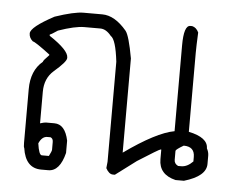

<svg xmlns="http://www.w3.org/2000/svg" viewBox="-41 -527 716 579"><g transform="rotate(5 316.5 -238.0)"><path d="M189.5 -478.5H246.1Q284.2 -478.5 320.3 -435.5Q331.5 -421.9 343.8 -353.5V-68.4Q439.5 -136.7 494.1 -146.5V-406.2Q494.1 -466.8 513.7 -466.8H519.5Q532.2 -463.9 539.1 -449.2Q537.1 -407.2 537.1 -386.7V-148.4Q595.7 -136.2 595.7 -103.5Q601.6 -92.8 601.6 -82V-56.6Q601.6 -19.5 535.2 0H509.8Q459 -12.2 459 -58.6V-87.9H457Q453.1 -87.9 388.7 -46.9L326.2 0H320.3Q308.1 0 298.8 -17.6L300.8 -37.1V-339.8Q293 -406.7 277.3 -416Q261.7 -435.5 244.1 -435.5H195.3Q167.5 -435.5 117.2 -418Q97.2 -404.3 93.8 -404.3V-400.4Q152.3 -361.8 152.3 -339.8V-337.9Q152.3 -326.7 115.2 -294.9Q87.9 -271 87.9 -230.5V-134.8Q100.6 -138.7 105.5 -138.7H130.9Q163.6 -138.7 173.8 -89.8V-52.7Q159.7 3.9 125 3.9H103.5Q55.7 3.9 46.9 -56.6Q44.9 -58.6 44.9 -72.3V-234.4Q44.9 -291 80.1 -320.3Q80.1 -324.2 97.7 -341.8V-343.8Q51.3 -378.9 44.9 -378.9Q33.2 -388.7 33.2 -402.3Q33.2 -421.4 103.5 -459Q161.1 -478.5 189.5 -478.5ZM502 -87.9V-60.5Q502 -48.8 513.7 -43H523.4Q541.5 -43 558.6 -60.5V-74.2Q558.6 -105.5 525.4 -105.5Q502.9 -92.3 502 -87.9ZM87.9 -74.2Q92.8 -39.1 101.6 -39.1H123Q130.9 -54.2 130.9 -58.6V-82Q130.9 -92.8 123 -95.7H113.3Q97.2 -95.7 87.9 -74.2Z"/></g></svg>

Font: CEF Fonts CJK
Style: Regular
Weight: 400
Designer: PartyBoss (派对大魔王)
Version: Release 2.25